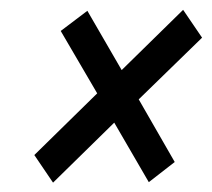

<svg xmlns="http://www.w3.org/2000/svg" viewBox="-20 -536 441 400"><path d="M90.5 -155.5 51.5 -213 182.5 -341.5 106.5 -471.5 162 -513.5 233.5 -390 361.5 -515.5 401 -457.5 269 -329 344 -198.5 290 -156.5 218 -280.5Z"/></svg>

Font: Libre Caslon Condensed Bold
Style: Italic
Weight: 700
Italic angle: -22.583°
Designer: Pablo Impallari, Rodrigo Fuenzalida, Katja Schimmel, Ertekin Erdin
Foundry: Pablo Impallari, Rodrigo Fuenzalida
Version: Version 2.000; ttfautohint (v1.8.4.7-5d5b);gftools[0.9.33]